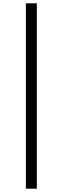

<svg xmlns="http://www.w3.org/2000/svg" viewBox="-20 -858 378 1157"><path d="M136 279H202V-838H136Z"/></svg>

Font: Source Han Serif CN
Style: Bold
Weight: 700
Designer: Ryoko NISHIZUKA 西塚涼子 (kana & ideographs); Frank Grießhammer (Latin, Greek & Cyrillic); Wenlong ZHANG 张文龙 (bopomofo); San
Foundry: Adobe
Version: Version 2.003;hotconv 1.1.1;makeotfexe 2.6.0